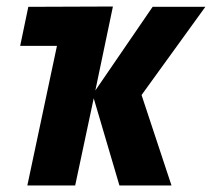

<svg xmlns="http://www.w3.org/2000/svg" viewBox="-20 -570 651 590"><path d="M64 0 155 -429H42L67 -549L327 -550L273 -292L449 -549H611L415 -278L507 0H347L268 -268L211 0Z"/></svg>

Font: Noto Sans Condensed ExtraBold
Style: Italic
Weight: 800
Width: 3
Italic angle: -12°
Designer: Monotype Design Team
Foundry: Monotype Imaging Inc.
Version: Version 2.013; ttfautohint (v1.8.4.7-5d5b)